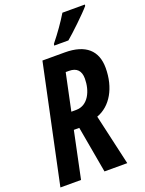

<svg xmlns="http://www.w3.org/2000/svg" viewBox="-172 -1012 827 1093"><g transform="rotate(-20 241.5 -465.5)"><path d="M243 -781 241 -771H327C360 -798 455 -888 484 -923L485 -931H349C320 -883 284 -832 243 -781ZM-2 0H123L182 -282H215L265 0H403L333 -307C419 -338 473 -431 473 -552C473 -656 411 -714 284 -714H149ZM233 -384H204L251 -607H271C317 -607 341 -583 341 -535C341 -462 307 -384 233 -384Z"/></g></svg>

Font: Noto Sans ExtraCondensed
Style: Bold Italic
Weight: 700
Width: 2
Italic angle: -12°
Designer: Monotype Design Team
Foundry: Monotype Imaging Inc.
Version: Version 2.013